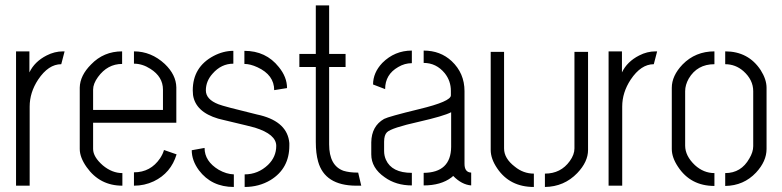

<svg xmlns="http://www.w3.org/2000/svg" viewBox="-20 -706 2972 730"><path d="M41 0V-510.7H91.8V-430.7Q111.3 -471.7 157.2 -495.1Q187.5 -510.7 219.7 -510.7H225.6L212.9 -461.9Q164.1 -461.9 125 -403.3Q92.8 -354.5 92.8 -300.8V0Z M283.2 -139.6V-373Q284.2 -418.9 326.2 -460.9Q374 -510.7 444.3 -510.7V-462.9Q388.7 -462.9 352.5 -413.1Q334 -387.7 334 -365.2V-288.1H599.6V-365.2Q599.6 -414.1 551.8 -444.3Q521.5 -463.9 489.3 -463.9V-510.7Q554.7 -510.7 606.4 -462.9Q649.4 -421.9 650.4 -374V-239.3H334V-139.6Q334 -109.4 371.1 -77.1Q406.2 -47.9 445.3 -47.9V0Q359.4 0 309.6 -70.3Q283.2 -107.4 283.2 -139.6ZM489.3 0V-50.8Q552.7 -50.8 588.9 -104.5Q599.6 -121.1 603.5 -135.7L651.4 -119.1Q629.9 -47.9 564.5 -16.6Q529.3 0 489.3 0Z M709 -134.8 757.8 -143.6Q757.8 -92.8 811.5 -60.5Q840.8 -43.9 869.1 -43V4.9Q784.2 4.9 736.3 -58.6Q709 -95.7 709 -134.8ZM712.9 -362.3Q712.9 -451.2 792 -493.2Q829.1 -512.7 867.2 -512.7V-463.9Q821.3 -463.9 788.1 -425.8Q762.7 -397.5 762.7 -362.3Q762.7 -328.1 810.5 -309.6Q829.1 -301.8 958 -270.5Q964.8 -268.6 970.7 -267.6Q1073.2 -241.2 1080.1 -162.1Q1080.1 -157.2 1080.1 -152.3Q1080.1 -65.4 1008.8 -21.5Q964.8 4.9 910.2 4.9V-43Q960.9 -43 999 -79.1Q1030.3 -109.4 1030.3 -151.4Q1030.3 -195.3 949.2 -220.7Q944.3 -222.7 825.2 -251Q816.4 -252.9 809.6 -254.9Q723.6 -280.3 713.9 -344.7Q712.9 -353.5 712.9 -362.3ZM909.2 -462.9V-512.7Q991.2 -512.7 1040 -451.2Q1071.3 -413.1 1071.3 -371.1L1022.5 -363.3Q1022.5 -420.9 959 -450.2Q931.6 -462.9 909.2 -462.9Z M1118.2 -451.2V-501H1180.7V-685.5H1231.4V-501H1293.9V-451.2H1231.4V-157.2Q1231.4 -76.2 1286.1 -56.6Q1308.6 -49.8 1337.9 -49.8H1341.8L1353.5 0H1333Q1214.8 -1 1189.5 -91.8Q1180.7 -123 1180.7 -166V-451.2Z M1391.6 -119.1Q1391.6 -67.4 1442.4 -32.2Q1485.4 -1 1545.9 -1V-48.8Q1469.7 -48.8 1447.3 -98.6Q1440.4 -114.3 1440.4 -131.8V-167Q1440.4 -192.4 1451.2 -203.1Q1467.8 -219.7 1573.2 -243.2Q1667 -264.6 1695.3 -279.3V-147.5Q1694.3 -49.8 1590.8 -48.8V-1Q1656.2 -1 1696.3 -31.2Q1700.2 -34.2 1703.1 -37.1Q1735.4 -3.9 1771.5 -1V-49.8Q1746.1 -50.8 1746.1 -83V-359.4Q1746.1 -427.7 1697.3 -473.6Q1654.3 -513.7 1590.8 -513.7V-466.8Q1638.7 -466.8 1670.9 -427.7Q1694.3 -398.4 1694.3 -360.4V-343.8Q1695.3 -320.3 1573.2 -291Q1457 -262.7 1440.4 -253.9Q1392.6 -226.6 1391.6 -165ZM1398.4 -384.8 1444.3 -367.2Q1444.3 -422.9 1494.1 -451.2Q1518.6 -465.8 1545.9 -465.8V-513.7Q1480.5 -513.7 1433.6 -466.8Q1398.4 -429.7 1398.4 -384.8Z M1845.7 -135.7V-508.8H1896.5V-141.6Q1896.5 -103.5 1937.5 -72.3Q1969.7 -45.9 2009.8 -45.9V4.9Q1918 4.9 1870.1 -66.4Q1845.7 -102.5 1845.7 -135.7ZM2051.8 4.9V-45.9Q2112.3 -45.9 2146.5 -93.8Q2164.1 -118.2 2164.1 -141.6V-508.8H2215.8V-135.7Q2215.8 -90.8 2174.8 -47.9Q2125 3.9 2051.8 4.9Z M2293.9 0V-510.7H2344.7V-430.7Q2364.3 -471.7 2410.2 -495.1Q2440.4 -510.7 2472.7 -510.7H2478.5L2465.8 -461.9Q2417 -461.9 2377.9 -403.3Q2345.7 -354.5 2345.7 -300.8V0Z M2534.2 -139.6V-372.1Q2534.2 -418 2575.2 -460.9Q2624 -510.7 2696.3 -510.7V-461.9Q2630.9 -461.9 2598.6 -407.2Q2585 -382.8 2585 -359.4V-152.3Q2585 -113.3 2622.1 -78.1Q2655.3 -47.9 2696.3 -47.9V1Q2605.5 1 2557.6 -72.3Q2534.2 -107.4 2534.2 -139.6ZM2737.3 1V-47.9Q2797.9 -47.9 2829.1 -103.5Q2843.8 -127.9 2843.8 -150.4V-359.4Q2843.8 -402.3 2806.6 -435.5Q2776.4 -461.9 2737.3 -461.9V-510.7Q2825.2 -510.7 2872.1 -439.5Q2894.5 -404.3 2894.5 -372.1V-139.6Q2894.5 -92.8 2854.5 -49.8Q2807.6 0 2737.3 1Z"/></svg>

Font: Post No Bills Jaffna
Style: Regular
Weight: 400
Designer: Kosala Senevirathne, Siva Puranthara, Lasantha Premarathna, Tharique Azeez
Foundry: Mooniak
Version: Version 1.220 ; ttfautohint (v1.6)